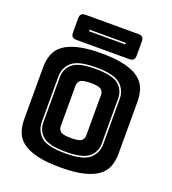

<svg xmlns="http://www.w3.org/2000/svg" viewBox="-164 -1048 1065 1187"><g transform="rotate(20 368.5 -455.0)"><path d="M679 -189Q679 -143 665.5 -105.5Q652 -68 617.5 -41.5Q583 -15 522.5 0Q462 15 369 15Q276 15 215 0Q154 -15 119.5 -41.5Q85 -68 71.5 -105.5Q58 -143 58 -189V-530Q58 -576 71.5 -613.5Q85 -651 119.5 -678Q154 -705 215 -720Q276 -735 369 -735Q462 -735 522.5 -720Q583 -705 617.5 -678Q652 -651 665.5 -613.5Q679 -576 679 -530ZM570 -212V-507Q570 -567 527 -604.5Q484 -642 367 -642Q250 -642 208 -604.5Q166 -567 166 -507V-212Q166 -152 208 -114.5Q250 -77 367 -77Q484 -77 527 -114.5Q570 -152 570 -212ZM176 -212V-507Q176 -563 216 -597.5Q256 -632 367 -632Q478 -632 519 -597.5Q560 -563 560 -507V-212Q560 -156 519 -121.5Q478 -87 367 -87Q256 -87 216 -121.5Q176 -156 176 -212ZM285 -225Q285 -205 300 -191.5Q315 -178 369 -178Q423 -178 438 -191.5Q453 -205 453 -225V-494Q453 -513 438 -526.5Q423 -540 369 -540Q315 -540 300 -526.5Q285 -513 285 -494ZM541 -760H194Q175 -760 166.5 -768.5Q158 -777 158 -796V-889Q158 -908 166.5 -916.5Q175 -925 194 -925H541Q560 -925 568.5 -916.5Q577 -908 577 -889V-796Q577 -777 568.5 -768.5Q560 -760 541 -760ZM248 -847V-837H487V-847Z"/></g></svg>

Font: Bungee Inline
Style: Regular
Weight: 400
Version: Version 1.000;PS 1.0;hotconv 1.0.72;makeotf.lib2.5.5900